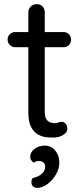

<svg xmlns="http://www.w3.org/2000/svg" viewBox="-20 -670 403 935"><path d="M54 -514H289Q305 -514 315.5 -503Q326 -492 326 -477Q326 -461 315.5 -450.5Q305 -440 289 -440H54Q39 -440 28 -451Q17 -462 17 -478Q17 -493 28 -503.5Q39 -514 54 -514ZM159 -650Q176 -650 187 -638.5Q198 -627 198 -610V-127Q198 -103 205 -91Q212 -79 223.5 -74.5Q235 -70 246 -70Q256 -70 263.5 -73.5Q271 -77 281 -77Q291 -77 299.5 -67.5Q308 -58 308 -43Q308 -25 287 -12.5Q266 0 240 0Q226 0 205.5 -2Q185 -4 165 -15Q145 -26 131.5 -51.5Q118 -77 118 -123V-610Q118 -627 130 -638.5Q142 -650 159 -650ZM269 122Q269 151 252.5 179.5Q236 208 211 226.5Q186 245 160 245Q151 245 142 238.5Q133 232 133 216Q133 199 144 196Q155 193 168 187Q183 179 191.5 167.5Q200 156 200 141Q200 129 191.5 121.5Q183 114 171 114Q164 114 156.5 116Q149 118 144 122Q137 117 132 110Q127 103 127 92Q128 70 149 54.5Q170 39 197 39Q229 39 249 63Q269 87 269 122Z"/></svg>

Font: Quicksand Light Medium
Style: Regular
Weight: 500
Version: Version 3.006